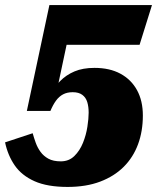

<svg xmlns="http://www.w3.org/2000/svg" viewBox="-48 -664 628 758"><path d="M219 74Q139 74 88.5 51.5Q38 29 10.5 -10.5Q-17 -50 -28 -102L81 -138Q86 -120 93 -100.5Q100 -81 112 -64.5Q124 -48 143 -37.5Q162 -27 192 -27Q224 -27 245.5 -48Q267 -69 279.5 -100Q292 -131 297 -163.5Q302 -196 302 -219Q302 -243 296.5 -261Q291 -279 277 -289.5Q263 -300 239 -300Q217 -300 201 -291.5Q185 -283 173 -266.5Q161 -250 151 -226H58L147 -644H552L503 -487H196L244 -624L176 -304L148 -289Q166 -320 189.5 -344Q213 -368 246 -382Q279 -396 325 -396Q385 -396 427.5 -373Q470 -350 493 -308Q516 -266 516 -208Q516 -146 497 -94.5Q478 -43 440.5 -5.5Q403 32 347.5 53Q292 74 219 74Z"/></svg>

Font: Roboto Serif Black
Style: Italic
Weight: 900
Italic angle: -10°
Version: Version 1.008